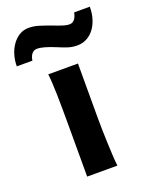

<svg xmlns="http://www.w3.org/2000/svg" viewBox="-180 -801 681 874"><g transform="rotate(-20 160.5 -364.0)"><path d="M224.6 -498V-231.9Q224.6 -208.5 225.3 -176.5Q226.1 -144.5 227.3 -111.8Q228.5 -79.1 230.2 -49.3Q231.9 -19.5 234.4 0H87.9V-258.8Q87.9 -294.4 87.6 -329.1Q87.4 -363.8 86.7 -394.8Q85.9 -425.8 84.5 -452.4Q83 -479 80.6 -498ZM-41.5 -581.1Q-41.5 -610.4 -33.4 -636.7Q-25.4 -663.1 -10.7 -683.3Q3.9 -703.6 23.9 -715.6Q43.9 -727.5 68.4 -727.5Q92.3 -727.5 116.9 -720Q141.6 -712.4 170.9 -701.7Q185.1 -696.3 196 -692.1Q207 -688 216.1 -685.1Q225.1 -682.1 233.4 -680.4Q241.7 -678.7 250.5 -678.7Q259.3 -678.7 265.6 -682.6Q272 -686.5 276.4 -692.9Q280.8 -699.2 283.7 -707Q286.6 -714.8 288.1 -722.7H363.8Q363.8 -690.9 355.5 -664.1Q347.2 -637.2 332.3 -617.7Q317.4 -598.1 296.6 -587.2Q275.9 -576.2 251 -576.2Q228 -576.2 207.5 -582.5Q187 -588.9 161.1 -600.1Q130.4 -612.8 108.9 -618.9Q87.4 -625 71.8 -625Q62.5 -625 55.9 -621.1Q49.3 -617.2 44.9 -610.8Q40.5 -604.5 37.8 -596.7Q35.2 -588.9 34.2 -581.1Z"/></g></svg>

Font: Andika New Basic
Style: Bold
Weight: 700
Designer: Victor Gaultney, Annie Olsen, Pablo Ugerman
Foundry: SIL International
Version: Version 5.500; ttfautohint (v1.8.3)